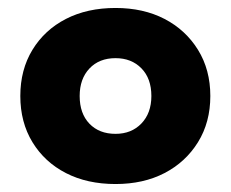

<svg xmlns="http://www.w3.org/2000/svg" viewBox="-20 -694 579 482"><path d="M270 -232Q199 -232 145.5 -259.5Q92 -287 61.5 -337Q31 -387 31 -453Q31 -519 61.5 -569Q92 -619 145.5 -646.5Q199 -674 270 -674Q340 -674 393 -646.5Q446 -619 477 -569Q508 -519 508 -453Q508 -387 477 -337Q446 -287 393 -259.5Q340 -232 270 -232ZM270 -358Q310 -358 335 -384Q360 -410 360 -453Q360 -497 335 -522.5Q310 -548 270 -548Q229 -548 204.5 -522Q180 -496 180 -453Q180 -409 204.5 -383.5Q229 -358 270 -358Z"/></svg>

Font: Gantari ExtraBold
Style: Regular
Weight: 800
Version: Version 1.000